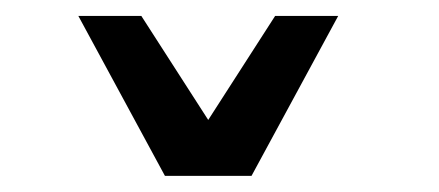

<svg xmlns="http://www.w3.org/2000/svg" viewBox="-20 -762 546 239"><path d="M185.3 -543.1H293.1L401 -742.2H322.5L239.2 -612.7L155.9 -742.2H77.5Z"/></svg>

Font: LL Pando Sans
Style: Bold
Weight: 700
Designer: Joshua Smith
Foundry: Joshua Smith
Version: Version 1.000;Glyphs 3.2.1 (3258)